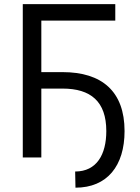

<svg xmlns="http://www.w3.org/2000/svg" viewBox="-20 -747 662 911"><path d="M527 -727.3H88.1V0H176.1V-326.7H277C410.5 -326.7 484.4 -265.6 484.4 -125C484.4 -14.2 438.9 66.8 336.6 66.8L338.1 143.5C488.6 143.5 571 39.8 571 -125C571 -313.9 463.1 -404.8 277 -404.8H176.1V-649.1H527Z"/></svg>

Font: Magic Ui Pro
Style: Regular
Weight: 400
Designer: Stefan Endress, Andreas Faust
Version: Version 1.000;FEAKit 1.0